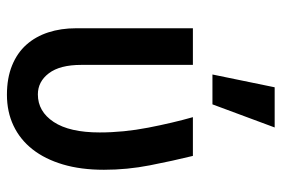

<svg xmlns="http://www.w3.org/2000/svg" viewBox="-146 -650 793 540"><g transform="rotate(90 250.0 -379.5)"><path d="M59 -526H162V-212Q162 -152 185.5 -121Q209 -90 245 -90Q293 -90 322.5 -134.5Q352 -179 352 -264Q352 -331 338.5 -400.5Q325 -470 309 -526H418Q432 -469 444.5 -405Q457 -341 457 -276Q457 -211 442 -160.5Q427 -110 399.5 -75Q372 -40 333 -21.5Q294 -3 246 -3Q199 -3 163.5 -17.5Q128 -32 105 -58Q82 -84 70.5 -119.5Q59 -155 59 -197ZM225 -756H338L273 -581H189Z"/></g></svg>

Font: D2Coding
Style: Bold
Weight: 700
Monospace: yes
Designer: Yong-Rak Park; Jeong-Hwan Yoon; Sang-Min Lee;
Foundry: NHN Corporation
Version: Version 1.3.2; Build 20180524